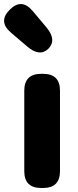

<svg xmlns="http://www.w3.org/2000/svg" viewBox="-49 -937 390 957"><path d="M156 0Q72 0 72 -84V-485Q72 -569 156 -569H166Q250 -569 250 -485V-84Q250 0 166 0ZM192 -694Q149 -652 87 -705L6 -774Q-60 -830 0 -889Q59 -948 114 -882L183 -800Q235 -737 192 -694Z"/></svg>

Font: Resource Han Rounded KR Heavy
Style: Regular
Weight: 900
Designer: Cyano Hao (round all glyphs); Ryoko NISHIZUKA 西塚涼子 (kana, bopomofo & ideographs); Paul D. Hunt (Latin, Greek & Cyrillic)
Foundry: Cyano Hao
Version: 0.990